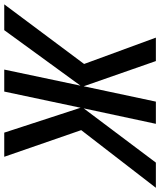

<svg xmlns="http://www.w3.org/2000/svg" viewBox="-6 -809 754 904"><g transform="rotate(90 371.0 -357.0)"><path d="M-60.5 0 220.2 -376 96.2 -713.9H206.5L325.2 -374L397.5 -713.9H502L429.2 -374L684.6 -713.9H803.2L531.7 -362.3L657.2 0H543.5L426.3 -359.4L350.1 0H246.6L322.3 -358.9L61 0Z"/></g></svg>

Font: Open Sans SemiCondensed SemiBold
Style: Italic
Weight: 600
Width: 4
Italic angle: -12°
Designer: Monotype Design Team
Foundry: Monotype Imaging Inc.
Version: Version 3.000